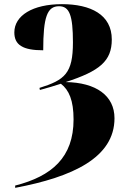

<svg xmlns="http://www.w3.org/2000/svg" viewBox="-20 -744 608 924"><path d="M53 149V160C329 108 531 15 531 -175C531 -284 442 -347 296 -349C460 -402 518 -450 518 -554C518 -674 416 -724 278 -724C137 -724 49 -669 49 -588C49 -528 89 -502 188 -502C188 -662 207 -714 264 -714C314 -714 331 -671 331 -540C331 -391 292 -359 170 -321L172 -311C205 -320 243 -331 273 -341C312 -311 334 -261 334 -169C334 13 230 104 53 149Z"/></svg>

Font: Noto Serif Display Condensed Black
Style: Regular
Weight: 900
Width: 3
Designer: Monotype Design Team
Foundry: Monotype Imaging Inc.
Version: Version 2.009